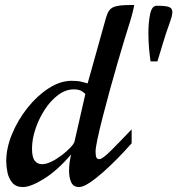

<svg xmlns="http://www.w3.org/2000/svg" viewBox="-20 -733 708 767"><path d="M71.8 14.2Q43.5 14.2 29.1 -3.2Q14.6 -20.5 9.8 -44.4Q4.9 -68.4 4.9 -88.9Q4.9 -141.6 28.3 -198Q51.8 -254.4 90.1 -302.5Q128.4 -350.6 174.6 -380.4Q220.7 -410.2 266.1 -410.2Q290 -410.2 305.2 -406.5Q320.3 -402.8 330.1 -399.9L395 -631.8Q403.3 -665 411.1 -682.6Q418.9 -700.2 438.2 -706.5Q457.5 -712.9 499 -712.9H516.1Q515.6 -706.5 510 -684.3Q504.4 -662.1 499 -645Q491.2 -621.6 478.3 -578.6Q465.3 -535.6 449.7 -482.2Q434.1 -428.7 418.7 -372.6Q403.3 -316.4 390.4 -265.9Q377.4 -215.3 369.6 -178.7Q361.8 -142.1 361.8 -127.9Q361.8 -109.4 365.5 -103.3Q369.1 -97.2 377 -97.2Q389.2 -97.2 424.3 -132.3Q459.5 -167.5 505.9 -216.3V-160.6Q481 -132.3 451.2 -101.8Q421.4 -71.3 391.6 -44.9Q361.8 -18.6 336.7 -2.2Q311.5 14.2 295.9 14.2Q273.4 14.2 264.6 -4.6Q255.9 -23.4 255.9 -50.8Q255.9 -82 264.2 -116.2Q208.5 -51.3 155.5 -18.6Q102.5 14.2 71.8 14.2ZM147.9 -77.1Q165 -77.1 186.3 -87.6Q207.5 -98.1 227.5 -113.5Q247.6 -128.9 261.7 -144Q275.9 -159.2 277.8 -168L320.8 -356.9Q320.3 -359.4 308.6 -367.7Q296.9 -376 274.9 -376Q242.2 -376 212.2 -353.5Q182.1 -331.1 158.7 -294.9Q135.3 -258.8 121.6 -217.8Q107.9 -176.8 107.9 -139.2Q107.9 -104.5 118.9 -90.8Q129.9 -77.1 147.9 -77.1ZM581.5 -487.8Q578.1 -509.3 575.4 -539.8Q572.8 -570.3 572.8 -601.1Q572.8 -644 579.8 -677Q586.9 -710 605.5 -710Q644.5 -710 656.5 -704.6Q668.5 -699.2 668.5 -685.1Q668.5 -676.8 665.8 -666.5Q663.1 -656.2 658.7 -644Q642.1 -599.1 628.9 -553.7Q615.7 -508.3 608.9 -487.8Z"/></svg>

Font: Norican
Style: Regular
Weight: 400
Designer: Vernon Adams
Foundry: Vernon Adams
Version: Version 1.100; ttfautohint (v1.8.4.7-5d5b);gftools[0.9.33]